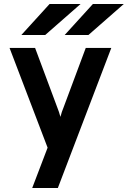

<svg xmlns="http://www.w3.org/2000/svg" viewBox="-20 -752 643 966"><path d="M142 194 219.5 -9 28 -511H156.5L268 -212Q272.5 -201.5 276.5 -189Q280.5 -176.5 284 -164Q287 -176.5 291.2 -188.8Q295.5 -201 300 -212L411.5 -511H540L271 194ZM305.5 -576 447.5 -732H603L425 -576ZM87.5 -576 229.5 -732H385.5L207.5 -576Z"/></svg>

Font: Undotted
Style: Bold
Weight: 700
Designer: Delve Withrington, Dave Bailey, Thomas Jockin
Foundry: Delve Fonts LLC
Version: Version 4.000